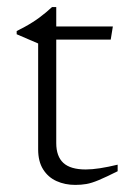

<svg xmlns="http://www.w3.org/2000/svg" viewBox="-20 -515 360 541"><path d="M138.5 -112Q138.5 -74.5 158.5 -56Q178.5 -37.5 221.5 -37.5Q239.5 -37.5 262 -41Q284.5 -44.5 311.5 -51V-32.5Q278.5 -16 258.2 -7.5Q238 1 223.2 3.5Q208.5 6 192 6Q163 6 139.2 -4.8Q115.5 -15.5 101.5 -37.8Q87.5 -60 87.5 -94V-392.5L27 -418.5V-427.5Q39 -433.5 50 -439.5Q61 -445.5 71.2 -452Q81.5 -458.5 91 -465.5Q100.5 -472.5 109.2 -479.8Q118 -487 126.5 -495H138.5V-424.5ZM110.5 -403.5 111 -440.5H298L292 -403.5Z"/></svg>

Font: Newsreader 16pt Light
Style: Regular
Weight: 300
Designer: Hugues Gentile
Foundry: Production Type
Version: Version 1.003